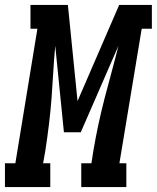

<svg xmlns="http://www.w3.org/2000/svg" viewBox="-62 -755 633 775"><path d="M-42 0V-96H0L89 -639H61V-735H212L251 -347L419 -735H551V-639H510L420 -96H448V0H266V-96H307L315 -147Q324 -201 335.5 -254Q347 -307 360.5 -359.5Q374 -412 388.5 -464.5Q403 -517 416 -570L264 -221H196L161 -570Q156 -517 153 -464Q150 -411 146 -358Q142 -305 135.5 -252Q129 -199 121 -147L112 -96H141V0Z"/></svg>

Font: Iosevka Curly Slab Oblique
Style: Bold
Weight: 700
Italic angle: -9°
Monospace: yes
Designer: Belleve Invis
Foundry: Belleve Invis
Version: Version 11.1.0; ttfautohint (v1.8.3)